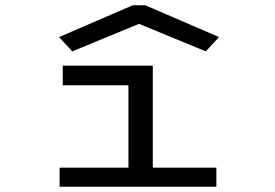

<svg xmlns="http://www.w3.org/2000/svg" viewBox="-20 -705 1040 725"><path d="M253 -511 505 -615 757 -511 807 -565 529 -685H481L203 -565ZM205 0H797V-72H557V-457H217V-383H465V-72H205Z"/></svg>

Font: Inconsolata UltraExpanded
Style: Regular
Weight: 400
Width: 9
Monospace: yes
Designer: Raph Levien, Cyreal, Brenton Simpson
Foundry: Raph Levien, Cyreal, Google
Version: Version 3.100